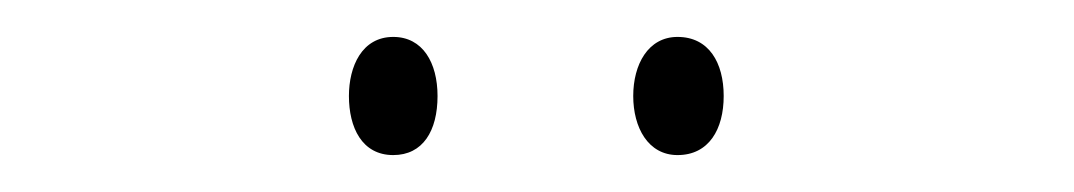

<svg xmlns="http://www.w3.org/2000/svg" viewBox="-20 -720 582 104"><path d="M169 -668C169 -651 176 -636 193 -636C209 -636 217 -649 217 -668C217 -686 209 -700 193 -700C176 -700 169 -684 169 -668ZM323 -668C323 -651 331 -636 347 -636C364 -636 372 -650 372 -668C372 -686 364 -700 347 -700C331 -700 323 -685 323 -668Z"/></svg>

Font: Noto Sans Armenian Condensed Thin
Style: Regular
Weight: 100
Width: 3
Designer: Monotype Design Team
Foundry: Monotype Imaging Inc.
Version: Version 2.008